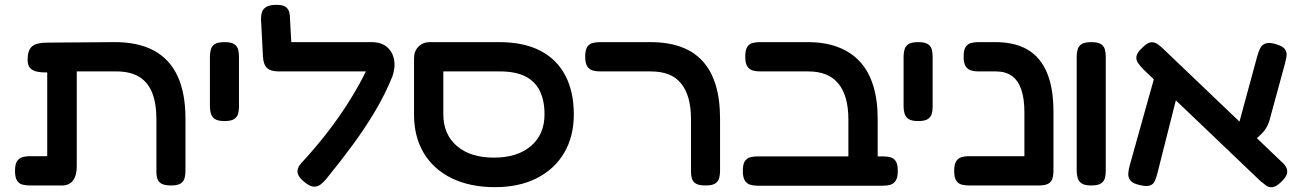

<svg xmlns="http://www.w3.org/2000/svg" viewBox="-20 -757 5380 793"><path d="M104 9Q87 9 73 5.5Q59 2 50.5 -11Q42 -24 42 -51Q42 -79 50.5 -91.5Q59 -104 73 -108Q87 -112 103 -112H175V-501L241 -462Q208 -459 180.5 -458Q153 -457 133.5 -461Q114 -465 104 -476.5Q94 -488 94 -510Q94 -549 112 -565Q130 -581 177 -581L449 -583Q548 -584 614 -549Q680 -514 713 -443.5Q746 -373 746 -267V-52Q746 -36 742.5 -22Q739 -8 726.5 0.5Q714 9 687 9Q660 9 647 1.5Q634 -6 630 -18.5Q626 -31 626 -45V-264Q626 -331 608 -375Q590 -419 553.5 -440.5Q517 -462 461 -462H297V-70Q297 -32 281.5 -11.5Q266 9 236 9Z M907 -257Q880 -257 867.5 -265.5Q855 -274 851 -288Q847 -302 847 -317V-524Q847 -539 851 -553Q855 -567 867.5 -575Q880 -583 908 -583Q935 -583 947.5 -574.5Q960 -566 963.5 -552.5Q967 -539 967 -523V-316Q967 -301 963.5 -287.5Q960 -274 947.5 -265.5Q935 -257 907 -257Z M1244 0Q1214 -22 1209.5 -42Q1205 -62 1225 -84Q1274 -137 1317.5 -191.5Q1361 -246 1398 -301.5Q1435 -357 1465 -411.5Q1495 -466 1517 -519L1600 -440Q1572 -370 1530 -299Q1488 -228 1436 -157.5Q1384 -87 1326 -16Q1316 -4 1304 5Q1292 14 1277.5 14Q1263 14 1244 0ZM1599 -436 1518 -462H1132Q1098 -462 1083 -476Q1068 -490 1066 -524L1058 -678Q1058 -694 1062 -707Q1066 -720 1080 -728.5Q1094 -737 1122 -737Q1149 -737 1160.5 -728Q1172 -719 1175 -705Q1178 -691 1178 -675L1183 -583H1514Q1554 -583 1577.5 -563.5Q1601 -544 1607.5 -511Q1614 -478 1599 -436Z M2024 16Q1922 16 1846.5 -20.5Q1771 -57 1730.5 -124.5Q1690 -192 1690 -284V-516Q1690 -546 1708.5 -564.5Q1727 -583 1756 -583H2041Q2144 -583 2212.5 -547Q2281 -511 2315.5 -444Q2350 -377 2350 -285Q2350 -193 2310 -125.5Q2270 -58 2197 -21Q2124 16 2024 16ZM2020 -106Q2117 -106 2173 -154Q2229 -202 2229 -285Q2229 -341 2210 -380.5Q2191 -420 2150.5 -441Q2110 -462 2045 -462H1811V-285Q1811 -202 1867 -154Q1923 -106 2020 -106Z M2894 9Q2867 9 2854.5 1.5Q2842 -6 2838 -18.5Q2834 -31 2834 -45V-264Q2834 -314 2823.5 -351Q2813 -388 2792.5 -413Q2772 -438 2741 -450Q2710 -462 2668 -462H2459Q2442 -462 2428 -466Q2414 -470 2405.5 -483Q2397 -496 2397 -523Q2397 -551 2405.5 -563.5Q2414 -576 2428 -579.5Q2442 -583 2458 -583H2666Q2738 -583 2792 -563.5Q2846 -544 2882 -504.5Q2918 -465 2936 -405.5Q2954 -346 2954 -267V-52Q2954 -36 2950.5 -22Q2947 -8 2934.5 0.5Q2922 9 2894 9Z M3545 10Q3522 10 3508.5 3Q3495 -4 3489.5 -16.5Q3484 -29 3484 -45V-264Q3484 -313 3473.5 -350Q3463 -387 3442.5 -412Q3422 -437 3391 -449.5Q3360 -462 3319 -462H3119Q3103 -462 3089 -466Q3075 -470 3066.5 -483Q3058 -496 3058 -523Q3058 -551 3066.5 -563.5Q3075 -576 3088.5 -579.5Q3102 -583 3118 -583H3316Q3387 -583 3441 -562.5Q3495 -542 3531.5 -502.5Q3568 -463 3586.5 -403.5Q3605 -344 3605 -267V-52Q3605 -34 3599.5 -20Q3594 -6 3581 2Q3568 10 3545 10ZM3109 10Q3093 10 3079 6Q3065 2 3056.5 -11Q3048 -24 3048 -51Q3048 -79 3056.5 -91.5Q3065 -104 3079 -107.5Q3093 -111 3108 -111H3628Q3644 -111 3657.5 -107.5Q3671 -104 3679.5 -91.5Q3688 -79 3688 -51Q3688 -24 3679.5 -11Q3671 2 3657.5 6Q3644 10 3627 10Z M3772 -257Q3745 -257 3732.5 -265.5Q3720 -274 3716 -288Q3712 -302 3712 -317V-524Q3712 -539 3716 -553Q3720 -567 3732.5 -575Q3745 -583 3773 -583Q3800 -583 3812.5 -574.5Q3825 -566 3828.5 -552.5Q3832 -539 3832 -523V-316Q3832 -301 3828.5 -287.5Q3825 -274 3812.5 -265.5Q3800 -257 3772 -257Z M4271 9Q4245 9 4232 1.5Q4219 -6 4215 -18.5Q4211 -31 4211 -45V-293Q4211 -350 4198 -387.5Q4185 -425 4159 -443.5Q4133 -462 4094 -462H4021Q4005 -462 3991 -466Q3977 -470 3968.5 -483Q3960 -496 3960 -523Q3960 -551 3968.5 -563.5Q3977 -576 3991 -579.5Q4005 -583 4020 -583H4091Q4172 -583 4225 -551.5Q4278 -520 4304.5 -456Q4331 -392 4331 -296V-52Q4331 -36 4327.5 -22Q4324 -8 4311.5 0.5Q4299 9 4271 9ZM3982 9Q3966 9 3952 5.5Q3938 2 3929.5 -11Q3921 -24 3921 -51Q3921 -79 3929.5 -91.5Q3938 -104 3951.5 -108Q3965 -112 3981 -112H4277L4276 9Z M4487 9Q4460 9 4447.5 0.5Q4435 -8 4431 -22Q4427 -36 4427 -51V-524Q4427 -539 4431 -553Q4435 -567 4447.5 -575Q4460 -583 4488 -583Q4515 -583 4527.5 -574.5Q4540 -566 4543.5 -552.5Q4547 -539 4547 -523V-50Q4547 -35 4543.5 -21.5Q4540 -8 4527.5 0.5Q4515 9 4487 9Z M5271 -5Q5251 14 5236 16Q5221 18 5209.5 9.5Q5198 1 5186 -9L4704 -469Q4690 -483 4680.5 -496.5Q4671 -510 4674 -525.5Q4677 -541 4699 -561Q4720 -582 4735.5 -582.5Q4751 -583 4764.5 -572.5Q4778 -562 4792 -548L5274 -88Q5286 -78 5292.5 -65.5Q5299 -53 5295 -38.5Q5291 -24 5271 -5ZM4686 7Q4659 1 4649 -11.5Q4639 -24 4640 -40Q4641 -56 4646 -74L4751 -449L4851 -400L4761 -44Q4756 -23 4749.5 -9Q4743 5 4728.5 9.5Q4714 14 4686 7ZM5136 -159 5088 -213 5173 -526Q5178 -544 5185 -558Q5192 -572 5207.5 -577.5Q5223 -583 5252 -574Q5279 -566 5287.5 -553Q5296 -540 5293.5 -524.5Q5291 -509 5286 -490L5223 -259Q5216 -237 5205 -221.5Q5194 -206 5177.5 -192Q5161 -178 5136 -159Z"/></svg>

Font: Fredoka SemiExpanded Medium
Style: Regular
Weight: 500
Width: 6
Designer: Ben Nathan
Foundry: Milena B. Brandão, Ben Nathan
Version: Version 2.001